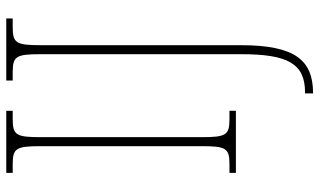

<svg xmlns="http://www.w3.org/2000/svg" viewBox="-218 -536 994 597"><g transform="rotate(-90 278.5 -237.0)"><path d="M40 0H233V-20H207C157 -20 151 -31 151 -108V-606C151 -683 157 -694 207 -694H233V-714H40V-694H67C117 -694 123 -683 123 -606V-108C123 -31 117 -20 67 -20H40ZM287 240H289C390 239 437 185 437 15V-606C437 -683 443 -694 493 -694H520V-714H327V-694H353C403 -694 409 -683 409 -606V16C409 161 380 215 290 215H287Z"/></g></svg>

Font: Noto Serif Myanmar Condensed Thin
Style: Regular
Weight: 100
Width: 3
Designer: Ben Mitchell and the Monotype Design Team
Foundry: Monotype Imaging Inc.
Version: Version 2.106